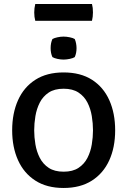

<svg xmlns="http://www.w3.org/2000/svg" viewBox="-20 -917 630 950"><path d="M149.2 -272.2Q149.2 -238.3 155.2 -202.6Q161.2 -166.8 176.8 -136.2Q192.4 -105.5 221 -86.5Q249.6 -67.5 294.8 -67.5Q340 -67.5 368.6 -86.5Q397.2 -105.5 412.8 -136.2Q428.4 -166.8 434.2 -202.6Q440.1 -238.3 440.1 -272.2Q440.1 -306.4 434.2 -342.5Q428.4 -378.5 412.8 -409.3Q397.2 -440 368.6 -459Q340 -478 294.8 -478Q249.6 -478 221 -459Q192.4 -440 176.8 -409.3Q161.2 -378.5 155.2 -342.5Q149.2 -306.4 149.2 -272.2ZM40.2 -272.2Q40.2 -356.6 69.2 -421.2Q98.1 -485.8 154.8 -522.2Q211.4 -558.6 294.6 -558.6Q378.5 -558.6 435.2 -522.3Q491.8 -486 520.8 -421.4Q549.8 -356.8 549.8 -272.2Q549.8 -187.7 520.5 -123.5Q491.1 -59.2 434.3 -23.1Q377.4 13.1 294.6 13.1Q211.4 13.1 154.8 -23.5Q98.1 -60 69.2 -124.4Q40.2 -188.7 40.2 -272.2ZM230.5 -678.9Q230.5 -704.5 239.4 -723.9Q248.6 -729.1 264.3 -732.5Q280.1 -735.9 294.6 -735.9Q308.5 -735.9 325.2 -732.5Q341.9 -729.1 349.8 -723.9Q354 -714.8 356.4 -702.3Q358.7 -689.9 358.7 -678.9Q358.7 -653.6 349.8 -634.5Q342.2 -629.3 325.4 -625.7Q308.5 -622.2 294.6 -622.2Q280.1 -622.2 264.2 -625.6Q248.2 -629.1 239.4 -634.5Q230.5 -653.6 230.5 -678.9ZM154.5 -814.2Q149.4 -833.1 149.4 -855Q149.4 -876.7 154.5 -897.2H435.1Q437.6 -886.3 438.8 -877.5Q439.9 -868.7 439.9 -855.6Q439.9 -833.5 435.1 -814.2Z"/></svg>

Font: Signika SC
Style: Regular
Weight: 300
Designer: Anna Giedryś
Foundry: Anna Giedryś
Version: Version 2.000